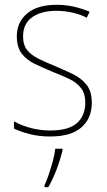

<svg xmlns="http://www.w3.org/2000/svg" viewBox="-20 -558 444 799"><path d="M362 -130Q362 -66 319 -28Q276 10 189 10Q141 10 101.5 -0.5Q62 -11 38 -23V-53Q71 -35 109.5 -25Q148 -15 189 -15Q266 -15 300.5 -46Q335 -77 335 -131Q335 -168 317.5 -191Q300 -214 269 -229Q238 -244 199 -259Q158 -276 124 -292.5Q90 -309 70 -335.5Q50 -362 50 -407Q50 -466 93 -502Q136 -538 215 -538Q255 -538 290.5 -529.5Q326 -521 353 -509L341 -484Q318 -497 283.5 -505Q249 -513 215 -513Q151 -513 113.5 -486Q76 -459 76 -407Q76 -370 93.5 -349Q111 -328 140.5 -313.5Q170 -299 207 -284Q247 -267 282.5 -250Q318 -233 340 -205.5Q362 -178 362 -130ZM240 68Q231 106 216 146Q201 186 181 221H165V214Q173 197 182.5 169Q192 141 200 111.5Q208 82 210 61H240Z"/></svg>

Font: Noto Sans Thai SemCond Thin
Style: Regular
Weight: 100
Width: 4
Designer: Monotype Design Team
Foundry: Monotype Imaging Inc.
Version: Version 2.002; ttfautohint (v1.8.4.7-5d5b)